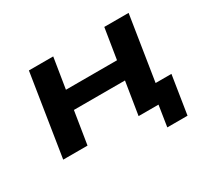

<svg xmlns="http://www.w3.org/2000/svg" viewBox="-128 -696 1096 1019"><g transform="rotate(-30 419.5 -186.5)"><path d="M631 128 651 0H529L561 -200H248L216 0H67L146 -501H295L265 -314H578L608 -501H757L695 -107H792L755 128Z"/></g></svg>

Font: Nunito Sans 7pt Expanded
Style: Bold Italic
Weight: 700
Width: 7
Italic angle: -9°
Designer: Vernon Adams
Foundry: Vernon Adams
Version: Version 3.101;gftools[0.9.27]